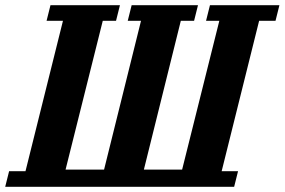

<svg xmlns="http://www.w3.org/2000/svg" viewBox="-53 -718 1094 738"><path d="M-18 -60H45L189 -638H126L141 -698H408L393 -638H342L199 -66H347L489 -638H438L453 -698H708L693 -638H642L500 -66H647L790 -638H739L754 -698H1021L1006 -638H943L799 -60H862L847 0H-33Z"/></svg>

Font: IBM Plex Serif
Style: Bold Italic
Weight: 700
Italic angle: -14°
Designer: Mike Abbink, Paul van der Laan, Pieter van Rosmalen
Foundry: Bold Monday
Version: Version 3.001